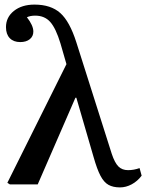

<svg xmlns="http://www.w3.org/2000/svg" viewBox="-20 -802 636 835"><path d="M587 -71 596 -38Q578 -14 553 -0.5Q528 13 502 13Q472 13 452 2Q432 -9 417 -37.5Q402 -66 387 -119L312 -377H308L144 0H23L12 -7L269 -523L243 -613Q223 -679 198.5 -706.5Q174 -734 133 -734Q112 -734 97 -727Q125 -691 125 -665Q125 -644 109.5 -631.5Q94 -619 68 -619Q39 -619 22.5 -636Q6 -653 6 -684Q6 -727 40.5 -754.5Q75 -782 130 -782Q201 -782 242 -745.5Q283 -709 312 -618L466 -133Q479 -94 495 -78Q511 -62 537 -62Q562 -62 587 -71Z"/></svg>

Font: Literata 36pt Medium
Style: Regular
Weight: 500
Designer: Latin by Veronika Burian and Jose Scaglione. Greek by Irene Vlachou. Cyrillic by Vera Evstafieva.
Foundry: TypeTogether
Version: Version 3.002